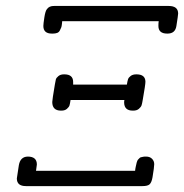

<svg xmlns="http://www.w3.org/2000/svg" viewBox="-20 -631 624 651"><path d="M37.1 -25.9Q37.1 -28.8 43.9 -70.8Q48.8 -99.6 74.2 -100.1Q105 -100.1 105 -73.2Q105 -73.2 102.1 -51.8H438Q438 -53.7 439 -59.3Q439.9 -64.9 440.4 -66.4Q440.9 -67.9 441.9 -73Q442.9 -78.1 443.4 -79.6Q443.8 -81.1 445.3 -85Q446.8 -88.9 448.5 -90.3Q450.2 -91.8 452.6 -94.5Q455.1 -97.2 457.5 -97.7Q460 -98.1 463.9 -99.1Q467.8 -100.1 472.2 -100.1H475.1Q488.3 -100.1 495.6 -92.5Q502.9 -85 502.9 -74.2Q502.9 -64.5 497.1 -29.8Q494.1 -12.7 487.5 -6.3Q481 0 462.9 0H67.9Q37.1 0 37.1 -25.9ZM127 -543Q127 -549.8 130.4 -572Q133.8 -594.2 139.2 -600.1Q147 -611.3 164.1 -610.8H551.8Q584 -610.8 584 -585Q584 -580.1 578.1 -543Q574.2 -517.1 547.9 -517.1H546.9Q517.1 -517.1 517.1 -543Q517.1 -552.7 518.1 -559.1H190.9Q190.9 -557.1 189.9 -549.1Q189 -541 187.5 -537.6Q186 -534.2 183.1 -528.1Q180.2 -522 174.1 -519.5Q168 -517.1 159.2 -517.1H155.8Q127 -517.1 127 -543ZM157.2 -285.2Q157.2 -292 166 -344.2Q168 -356.4 169.4 -361.8Q170.9 -367.2 178 -373Q185.1 -378.9 196.8 -378.9H198.2Q228 -378.9 228 -353V-344.2H410.2Q412.1 -356.4 414.1 -362.3Q416 -368.2 423.1 -373.5Q430.2 -378.9 441.9 -378.9H442.9Q472.7 -378.9 473.1 -354Q473.1 -344.2 463.9 -292Q461.9 -279.8 460 -273.9Q458 -268.1 450.9 -262Q443.8 -255.9 432.1 -255.9H430.2Q401.4 -255.9 400.9 -283.2Q400.9 -289.1 401.9 -292H219.2Q217.3 -278.8 215.6 -273.4Q213.9 -268.1 207 -262Q200.2 -255.9 188 -255.9H186Q157.2 -256.3 157.2 -285.2Z"/></svg>

Font: CMU Typewriter Text
Style: LightOblique
Weight: 200
Italic angle: -9.46001°
Version: Version 0.7.0